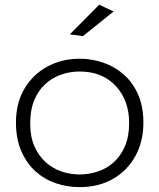

<svg xmlns="http://www.w3.org/2000/svg" viewBox="-20 -766 654 788"><path d="M307 2Q256 2 209.5 -13.8Q163 -29.5 126 -62.5Q89 -95.5 66.5 -148Q45.5 -197.5 45.5 -262.5Q45.5 -344 80.8 -402.8Q116 -461.5 175.2 -493.2Q234.5 -525 307 -525Q356 -525 402.8 -509.2Q449.5 -493.5 486.8 -461.2Q524 -429 546.2 -379.5Q568.5 -330 568.5 -262.5Q568.5 -185 535.5 -125.2Q502.5 -65.5 443.8 -31.8Q385 2 307 2ZM307 -50Q344.5 -50 381 -62Q417.5 -74 446.2 -99.5Q475 -125 492.5 -165.2Q510 -205.5 510 -261.5Q510 -351 458 -410Q402 -472.5 307 -472.5Q266 -472.5 229.2 -459.2Q192.5 -446 164.5 -419.8Q136.5 -393.5 120.2 -353.8Q104 -314 104 -261.5V-257.5Q104 -205 121 -166.2Q138 -127.5 166.5 -101.2Q195 -75 231.5 -62.5Q268 -50 307 -50ZM320.5 -618 266.5 -625 387 -746.5 446.5 -719Z"/></svg>

Font: Argentum Novus Light
Style: Regular
Weight: 300
Designer: Julieta Ulanovsky (font) & Cristiano Sobral (main changes)
Foundry: Julieta Ulanovsky (font) & Cristiano Sobral (main changes)
Version: Version 3.00;November 27, 2020;FontCreator 13.0.0.2655 64-bi